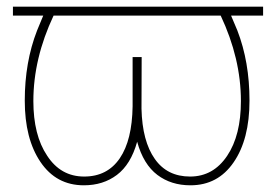

<svg xmlns="http://www.w3.org/2000/svg" viewBox="-20 -549 827 579"><path d="M773.4 -528.8C773.4 -528.8 19 -528.8 19 -528.8C19 -528.8 19 -502 19 -502C19 -502 110.4 -502 110.4 -502C110.4 -502 91.8 -457 91.8 -457C91.8 -457 91.8 -457 91.8 -457C66.9 -393.1 54.7 -322.8 54.7 -245.6C54.7 -245.6 54.7 -245.6 54.7 -245.6C54.7 -168.9 70.3 -107.4 102.1 -60.5C133.8 -13.7 177.2 9.8 232.9 9.8C232.9 9.8 232.9 9.8 232.9 9.8C271.5 9.8 304.7 -0.5 332.5 -21.5C360.4 -42.5 380.9 -75.7 393.6 -121.6C393.6 -121.6 393.6 -121.6 393.6 -121.6C406.2 -75.7 426.8 -42.5 454.6 -21.5C482.4 -0.5 515.6 9.8 554.2 9.8C554.2 9.8 554.2 9.8 554.2 9.8C609.4 9.8 652.8 -13.2 684.6 -59.6C716.3 -105.5 732.4 -167.5 732.4 -245.6C732.4 -323.7 720.2 -394 695.8 -457C695.8 -457 676.8 -502 676.8 -502C676.8 -502 773.4 -502 773.4 -502C773.4 -502 773.4 -528.8 773.4 -528.8ZM706.5 -244.1C706.5 -175.8 692.9 -120.6 665 -79.1C637.2 -37.6 600.1 -16.6 553.2 -16.6C553.2 -16.6 553.2 -16.6 553.2 -16.6C507.3 -16.6 471.7 -34.2 446.8 -69.8C421.9 -105 408.2 -155.3 406.7 -221.2C406.7 -221.2 407.2 -377 407.2 -377C407.2 -377 379.9 -377 379.9 -377C379.9 -377 379.9 -228.5 379.9 -228.5C379.9 -228.5 379.9 -228.5 379.9 -228.5C378.9 -160.6 366.2 -108.4 341.3 -71.8C316.4 -35.2 280.8 -16.6 233.9 -16.6C233.9 -16.6 233.9 -16.6 233.9 -16.6C186.5 -16.6 149.4 -37.6 122.1 -79.6C94.2 -121.1 80.6 -176.3 80.6 -244.1C80.6 -244.1 80.6 -244.1 80.6 -244.1C80.6 -330.1 101.1 -416 141.6 -502C141.6 -502 645.5 -502 645.5 -502C645.5 -502 645.5 -502 645.5 -502C686 -416 706.5 -330.1 706.5 -244.1C706.5 -244.1 706.5 -244.1 706.5 -244.1Z"/></svg>

Font: WOX
Style: Regular
Weight: 500
Designer: Google
Foundry: ""
Version: ""